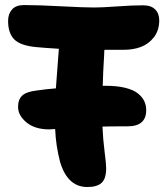

<svg xmlns="http://www.w3.org/2000/svg" viewBox="-20 -711 665 763"><path d="M175.8 -196.8Q119.1 -196.8 85.4 -224.4Q51.8 -252 51.8 -286.1Q51.8 -315.4 67.9 -330.8Q84 -346.2 124 -351.1Q163.6 -356.9 202.1 -359.9Q206.1 -418 213.9 -517.1Q152.8 -521 123 -523.9Q61.5 -529.8 36.9 -554.2Q12.2 -578.6 12.2 -627.9Q12.2 -655.8 27.8 -673.3Q43.5 -690.9 75.2 -690.9Q132.3 -690.9 222.7 -686Q313 -681.2 355 -681.2Q384.3 -681.2 444.8 -685.5Q505.4 -689.9 548.8 -689.9Q580.1 -689.9 596.4 -673.8Q612.8 -657.7 612.8 -629.9Q612.8 -590.3 591.8 -563.2Q570.8 -536.1 540.5 -524.7Q510.3 -513.2 474.1 -513.2H395Q394 -506.3 394 -495.1Q389.6 -424.3 388.2 -370.1H399.9Q444.8 -370.1 477.5 -362.1Q510.3 -354 527.8 -339.8Q545.4 -325.7 553.2 -309.3Q561 -293 561 -272.9Q561 -209 486.8 -209Q417 -209 387.2 -208Q389.2 -158.7 395.5 -109.6Q401.9 -60.5 401.9 -42Q401.9 -1.5 384 15.4Q366.2 32.2 327.1 32.2Q249 32.2 219.2 -65.9Q201.7 -132.3 199.2 -198.2Q195.3 -198.2 187.3 -197.5Q179.2 -196.8 175.8 -196.8Z"/></svg>

Font: Shantell Sans Bouncy
Style: Regular
Weight: 800
Designer: Stephen Nixon, Anya Danilova, Shantell Martin
Foundry: Arrow Type
Version: Version 1.006;[9816181b4]